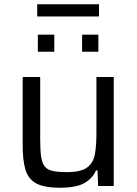

<svg xmlns="http://www.w3.org/2000/svg" viewBox="-20 -870 639 898"><path d="M260 8Q185 8 148 -13Q111 -34 98.5 -78Q86 -122 86 -191V-510H168V-219Q168 -167 172.5 -136.5Q177 -106 190 -90.5Q203 -75 228 -70Q253 -65 293 -65Q359 -65 388 -87Q417 -109 424 -149.5Q431 -190 431 -247V-510H512V0H439L436 -73H429Q414 -37 376 -14.5Q338 8 260 8ZM157 -628V-708H234V-628ZM364 -628V-708H440V-628ZM154 -793V-850H443V-793Z"/></svg>

Font: Saira
Style: Regular
Weight: 400
Designer: Hector Gatti with collaboration of the Omnibus-Type team
Foundry: Omnibus-Type
Version: Version 1.100; ttfautohint (v1.8.3)